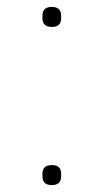

<svg xmlns="http://www.w3.org/2000/svg" viewBox="-20 -531 300 556"><path d="M130 5Q103 5 103 -20V-28Q103 -53 130 -53Q157 -53 157 -28V-20Q157 5 130 5ZM130 -453Q103 -453 103 -478V-486Q103 -511 130 -511Q157 -511 157 -486V-478Q157 -453 130 -453Z"/></svg>

Font: IBM Plex Sans Devanagari Thin
Style: Regular
Weight: 100
Designer: Mike Abbink, Paul van der Laan, Pieter van Rosmalen, Erin McLaughlin
Foundry: Bold Monday
Version: Version 1.1